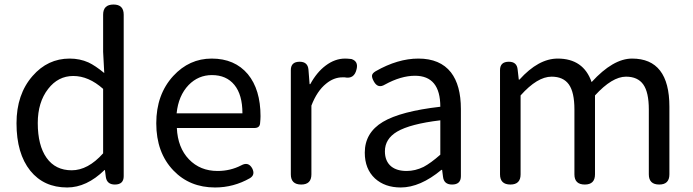

<svg xmlns="http://www.w3.org/2000/svg" viewBox="-20 -816 3065 849"><path d="M277 13Q174 13 114 -61Q53 -137 53 -271Q53 -399 124 -480Q191 -557 288 -557Q333 -557 371 -540Q401 -526 441 -493L436 -587V-751Q436 -796 482 -796Q527 -796 527 -751V-398V-37Q527 0 488 0Q453 0 448 -33L444 -64H442Q363 13 277 13ZM297 -63Q369 -63 436 -138V-280V-423Q372 -480 304 -480Q237 -480 193 -423Q147 -364 147 -272Q147 -173 186 -118Q225 -63 297 -63Z M931 13Q819 13 747 -62Q671 -141 671 -271Q671 -398 746 -480Q817 -557 916 -557Q1018 -557 1076 -488Q1132 -420 1132 -302Q1132 -290 1130 -270Q1128 -250 1105 -250H945H762Q766 -163 815.5 -111.5Q865 -60 942 -60Q999 -60 1047 -85Q1078 -102 1095 -72Q1110 -43 1085 -28Q1013 13 931 13ZM761 -315H906H1052Q1052 -397 1016.5 -440.5Q981 -484 917 -484Q857 -484 814 -440Q769 -393 761 -315Z M1312 0Q1266 0 1266 -45V-271V-506Q1266 -543 1305 -543Q1341 -543 1344 -508L1349 -444H1352Q1381 -497 1420 -526Q1461 -557 1506 -557Q1516 -557 1534 -555Q1565 -545 1557 -511Q1547 -465 1504 -474Q1499 -474 1494 -474Q1456 -474 1422 -446Q1382 -414 1357 -349V-45Q1357 0 1312 0Z M1752 13Q1682 13 1638 -27Q1593 -69 1593 -141Q1593 -229 1673 -277Q1752 -324 1927 -344Q1927 -481 1815 -481Q1753 -481 1682 -442Q1651 -423 1633 -456Q1624 -472 1625 -482Q1626 -492 1641 -501Q1739 -557 1830 -557Q1926 -557 1974 -496Q2018 -439 2018 -334V-167V-37Q2018 0 1979 0Q1943 0 1939 -34L1935 -65H1932Q1838 13 1752 13ZM1778 -60Q1816 -60 1853 -78Q1885 -95 1927 -132V-208V-284Q1794 -268 1736 -234Q1682 -202 1682 -147Q1682 -103 1710 -80Q1735 -60 1778 -60Z M2237 0Q2191 0 2191 -45V-271V-506Q2191 -543 2230 -543Q2266 -543 2269 -508L2274 -464H2277Q2361 -557 2446 -557Q2560 -557 2596 -453Q2691 -557 2775 -557Q2940 -557 2940 -344V-45Q2940 0 2895 0Q2849 0 2849 -45V-332Q2849 -408 2824.5 -442.5Q2800 -477 2748 -477Q2687 -477 2611 -394V-45Q2611 0 2566 0Q2520 0 2520 -45V-332Q2520 -408 2495.5 -442.5Q2471 -477 2419 -477Q2356 -477 2282 -394V-45Q2282 0 2237 0Z"/></svg>

Font: GenSenRounded TW R
Style: Regular
Weight: 400
Version: Version 1.501;PS 1;hotconv 16.6.51;makeotf.lib2.5.65220